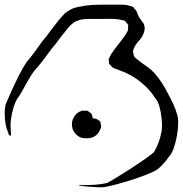

<svg xmlns="http://www.w3.org/2000/svg" viewBox="-23 -781 781 820"><path d="M698 -111Q689 -98 679 -86.5Q669 -75 657 -64Q648 -55 623.5 -44Q599 -33 567 -22Q535 -11 502.5 -1.5Q470 8 445.5 13.5Q421 19 412 19Q394 19 376.5 17.5Q359 16 341 15L321 12Q317 12 315 11Q314 8 319 8.5Q324 9 325 9H356Q397 9 436 0Q447 -6 475 -23Q503 -40 535.5 -61Q568 -82 596 -101.5Q624 -121 635 -132Q646 -151 653.5 -170.5Q661 -190 665 -211Q670 -226 668.5 -256.5Q667 -287 660 -317.5Q653 -348 639 -363Q625 -386 604 -407Q583 -428 560 -444Q543 -456 523.5 -465.5Q504 -475 484 -482Q478 -485 470.5 -487Q463 -489 458 -493Q454 -495 450 -502Q445 -505 443 -508Q442 -510 442.5 -512.5Q443 -515 443 -517Q441 -523 441 -528Q442 -530 443 -532.5Q444 -535 445 -536Q447 -540 448.5 -543.5Q450 -547 452 -550Q466 -571 482 -591Q498 -611 512 -631Q515 -636 519 -642.5Q523 -649 524 -655V-666Q524 -668 524.5 -671Q525 -674 524 -675Q523 -677 520.5 -680Q518 -683 516 -684Q515 -686 514 -688Q513 -690 511 -691Q510 -693 507.5 -693Q505 -693 503 -694Q496 -696 490 -697Q484 -698 477 -699Q458 -701 439.5 -700.5Q421 -700 403 -700Q381 -700 351.5 -700Q322 -700 299 -689Q287 -682 277.5 -672.5Q268 -663 260 -652Q248 -638 237 -623.5Q226 -609 215 -594Q196 -572 176.5 -544.5Q157 -517 137 -494Q122 -479 106 -452.5Q90 -426 75.5 -399Q61 -372 49 -357Q37 -335 29.5 -302Q22 -269 22 -246Q22 -238 22.5 -229.5Q23 -221 24 -212V-204Q24 -201 24 -201L16 -204Q13 -207 13 -212Q11 -217 9.5 -221.5Q8 -226 6 -230Q-1 -253 -2.5 -283Q-4 -313 1 -335Q6 -346 17.5 -373Q29 -400 44 -431Q59 -462 74 -489Q89 -516 100 -527Q119 -550 138 -577.5Q157 -605 176 -627Q189 -644 201.5 -661Q214 -678 227 -694Q237 -705 247 -716.5Q257 -728 270 -735Q281 -743 294 -747Q307 -751 320 -753Q343 -758 367 -759.5Q391 -761 413 -761H498Q517 -761 535 -755Q537 -754 540 -753.5Q543 -753 545 -751Q548 -750 550 -745Q552 -743 555 -740Q558 -737 559 -735Q562 -730 563.5 -724.5Q565 -719 568 -714Q571 -707 575.5 -701Q580 -695 584 -689Q586 -686 588.5 -683Q591 -680 592 -677Q599 -657 589 -635Q582 -619 569.5 -606Q557 -593 550 -577Q549 -573 547 -569.5Q545 -566 545 -562Q544 -561 546 -557Q547 -553 547.5 -548.5Q548 -544 549 -541Q550 -539 552.5 -537Q555 -535 556 -533Q562 -528 568 -523.5Q574 -519 580 -514Q595 -504 610.5 -492.5Q626 -481 638 -467Q655 -448 668 -427.5Q681 -407 693 -384Q705 -362 716 -339Q727 -316 733 -293Q738 -282 738 -257Q738 -232 733 -203Q728 -174 719 -148.5Q710 -123 698 -111ZM391 -272Q394 -270 398.5 -267Q403 -264 405 -262Q407 -256 407 -251Q409 -245 409 -240Q409 -238 408 -235Q407 -232 406 -230Q403 -223 398.5 -215.5Q394 -208 387 -203Q375 -193 357 -191Q339 -189 324 -193Q310 -198 298.5 -211Q287 -224 285 -240Q281 -261 293 -281.5Q305 -302 327 -308Q331 -309 335 -308.5Q339 -308 343 -308Q345 -308 346 -308.5Q347 -309 348 -309Q351 -308 354.5 -305.5Q358 -303 360 -301Q363 -298 367 -296Q369 -293 370 -289Q371 -285 372 -282Q372 -277 374 -276Q375 -275 379 -275Q384 -275 391 -272Z"/></svg>

Font: Rubik Vinyl
Style: Regular
Weight: 400
Designer: Hubert and Fischer, NaN
Foundry: Hubert and Fischer, NaN
Version: Version 2.200